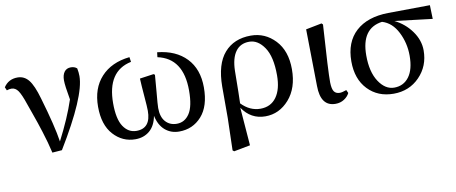

<svg xmlns="http://www.w3.org/2000/svg" viewBox="-66 -815 3088 1300"><g transform="rotate(-10 1478.0 -165.0)"><path d="M9.8 -462.9 0 -485.4Q33.2 -536.1 95.7 -536.1Q141.6 -536.1 171.9 -498.5Q202.1 -460.9 228.5 -368.2Q288.1 -166 303.7 -59.6Q379.9 -207 419.9 -328.1Q402.3 -425.8 402.3 -461.9Q402.3 -499 418 -520Q433.6 -541 462.9 -541Q488.3 -541 504.9 -526.4Q510.7 -497.1 510.7 -472.7Q510.7 -334 306.6 1L240.2 5.9Q231.4 -31.2 221.7 -67.4Q211.9 -103.5 198.7 -144.5Q185.5 -185.5 177.7 -209Q169.9 -232.4 152.3 -281.7Q134.8 -331.1 128.9 -347.7Q106.4 -415 87.9 -441.9Q69.3 -468.8 42 -468.8Q27.3 -468.8 9.8 -462.9Z M1052.7 -506.8 1056.6 -540Q1183.6 -527.3 1255.4 -452.1Q1327.1 -377 1327.1 -251Q1327.1 -122.1 1266.1 -53.7Q1205.1 14.6 1111.3 14.6Q1054.7 14.6 1014.6 -20Q974.6 -54.7 960.9 -120.1Q948.2 -52.7 908.2 -19Q868.2 14.6 810.5 14.6Q721.7 14.6 660.2 -53.2Q598.6 -121.1 598.6 -246.1Q598.6 -372.1 669.4 -449.2Q740.2 -526.4 866.2 -540L871.1 -506.8Q703.1 -471.7 703.1 -251Q703.1 -142.6 737.3 -91.3Q771.5 -40 827.1 -40Q925.8 -40 925.8 -161.1Q925.8 -186.5 919.4 -262.7Q913.1 -338.9 911.1 -384.8L1006.8 -398.4L1015.6 -392.6Q1013.7 -357.4 1005.9 -273.9Q998 -190.4 998 -167Q998 -105.5 1027.3 -72.8Q1056.6 -40 1104.5 -40Q1159.2 -40 1191.9 -89.4Q1224.6 -138.7 1224.6 -248Q1224.6 -469.7 1052.7 -506.8Z M1679.7 -42Q1751 -42 1790 -95.7Q1829.1 -149.4 1829.1 -246.1Q1829.1 -374 1785.6 -438Q1742.2 -502 1682.6 -502Q1621.1 -502 1588.4 -456.5Q1555.7 -411.1 1553.7 -325.2Q1551.8 -144.5 1549.8 -101.6Q1607.4 -42 1679.7 -42ZM1450.2 -18.6V-234.4Q1451.2 -388.7 1517.6 -464.8Q1584 -541 1700.2 -541Q1797.9 -541 1866.7 -468.3Q1935.5 -395.5 1935.5 -268.6Q1935.5 -139.6 1867.7 -62.5Q1799.8 14.6 1704.1 14.6Q1604.5 14.6 1545.9 -72.3L1566.4 189.5L1454.1 210.9L1444.3 203.1Z M2186.5 13.7Q2084 13.7 2083 -127L2077.1 -517.6L2186.5 -539.1L2195.3 -530.3Q2173.8 -207 2174.8 -134.8Q2175.8 -89.8 2188.5 -72.3Q2201.2 -54.7 2227.5 -54.7Q2243.2 -54.7 2273.4 -65.4L2283.2 -43.9Q2271.5 -19.5 2245.6 -2.9Q2219.7 13.7 2186.5 13.7Z M2596.7 -25.4Q2661.1 -25.4 2698.7 -75.7Q2736.3 -126 2736.3 -220.7Q2736.3 -307.6 2698.2 -382.8Q2660.2 -458 2591.8 -478.5Q2447.3 -459 2447.3 -272.5Q2447.3 -159.2 2491.2 -92.3Q2535.2 -25.4 2596.7 -25.4ZM2933.6 -438.5 2674.8 -469.7Q2745.1 -435.5 2790.5 -372.6Q2835.9 -309.6 2835.9 -239.3Q2835.9 -131.8 2764.6 -58.6Q2693.4 14.6 2585.9 14.6Q2477.5 14.6 2409.2 -57.1Q2340.8 -128.9 2340.8 -250Q2340.8 -382.8 2420.4 -455.6Q2500 -528.3 2643.6 -530.3L2930.7 -533.2Z"/></g></svg>

Font: Bpmf Zihi Serif SemiBold
Style: SemiBold
Weight: 600
Foundry: But Ko
Version: Version 1.320